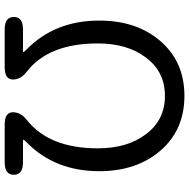

<svg xmlns="http://www.w3.org/2000/svg" viewBox="-14 -772 787 798"><g transform="rotate(90 379.0 -373.5)"><path d="M103 0Q51 0 51 -38Q51 -76 103 -76H192Q197 -76 197 -78Q197 -80 186 -91Q66 -209 66 -393Q66 -549 152 -648Q238 -747 379 -747Q520 -747 606 -648Q692 -549 692 -393Q692 -209 572 -91Q561 -80 561 -78Q561 -76 566 -76H655Q707 -76 707 -38Q707 0 655 0H499Q447 0 447 -34Q447 -67 479 -92Q597 -185 597 -387Q597 -509 539 -586Q480 -666 379 -666Q278 -666 219 -586Q161 -509 161 -387Q161 -183 278 -92Q311 -67 311 -34Q311 0 259 0Z"/></g></svg>

Font: Resource Han Rounded HK
Style: Regular
Weight: 400
Designer: Cyano Hao (round all glyphs); Ryoko NISHIZUKA  (kana, bopomofo & ideographs); Paul D. Hunt (Latin, Greek & Cyrillic); Sa
Foundry: Cyano Hao
Version: 0.990